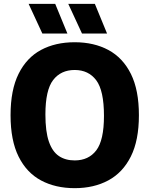

<svg xmlns="http://www.w3.org/2000/svg" viewBox="-20 -970 778 1000"><path d="M369 10Q269 10 193.8 -30.2Q118.5 -70.5 76.8 -154.5Q35 -238.5 35 -370Q35 -501.5 76.8 -585.5Q118.5 -669.5 193.5 -709.8Q268.5 -750 369 -750Q469.5 -750 544.8 -709.5Q620 -669 661.8 -585Q703.5 -501 703.5 -370Q703.5 -239 661.5 -155Q619.5 -71 544.2 -30.5Q469 10 369 10ZM369 -134.5Q441.5 -134.5 481.5 -187Q521.5 -239.5 521.5 -366.5Q521.5 -498.5 481.2 -552Q441 -605.5 369 -605.5Q297 -605.5 256.8 -553.2Q216.5 -501 216.5 -373.5Q216.5 -285 234.5 -232.8Q252.5 -180.5 286.5 -157.5Q320.5 -134.5 369 -134.5ZM407 -795.5 335.5 -950H474L537.5 -795.5ZM200.5 -795.5 129 -950H267.5L331 -795.5Z"/></svg>

Font: Encode Sans Semi Condensed ExtraBold
Style: Regular
Weight: 800
Width: 4
Designer: Multiple Designers
Foundry: Impallari Type
Version: Version 3.000; ttfautohint (v1.8.3) -l 8 -r 50 -G 200 -x 14 